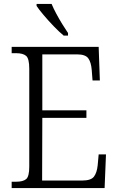

<svg xmlns="http://www.w3.org/2000/svg" viewBox="-20 -951 598 971"><path d="M39 0V-32H62Q96 -32 112 -45Q128 -58 128 -108V-603Q128 -655 112 -668.5Q96 -682 62 -682H39V-714H479L485 -544H448L444 -596Q441 -636 426.5 -656Q412 -676 370 -676H194V-393H417V-355H194L193 -38H396Q440 -38 455 -57.5Q470 -77 474 -115L479 -170H516L509 0ZM302 -771Q280 -789 252.5 -817.5Q225 -846 200.5 -875Q176 -904 165 -921V-931H241Q250 -909 264.5 -882Q279 -855 295 -829Q311 -803 324 -784V-771Z"/></svg>

Font: Noto Serif Lao SemiCondensed Light
Style: Regular
Weight: 300
Width: 4
Designer: Monotype Design Team
Foundry: Monotype Imaging Inc.
Version: Version 2.003; ttfautohint (v1.8.4.7-5d5b)